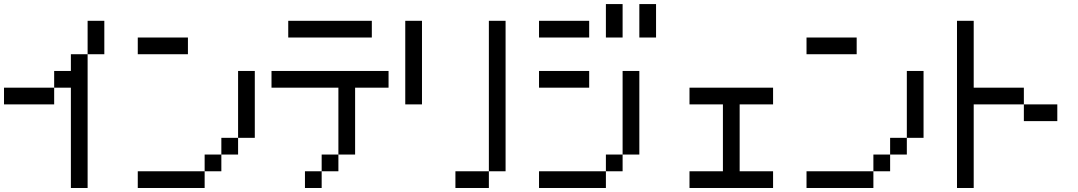

<svg xmlns="http://www.w3.org/2000/svg" viewBox="-20 -937 5373 957"><path d="M0 -416.7V-500H250V-416.7ZM250 -500V-583.3H333.3V-666.7H416.7V0H333.3V-500ZM416.7 -833.3H500V-666.7H416.7Z M666.7 0V-83.3H1000V0ZM666.7 -666.7V-750H916.7V-666.7ZM1000 -83.3V-166.7H1083.3V-83.3ZM1083.3 -166.7V-250H1166.7V-166.7ZM1166.7 -250V-583.3H1250V-250Z M1333.3 -500V-583.3H1916.7V-500H1750V-166.7H1666.7V-500ZM1416.7 -750V-833.3H1833.3V-750ZM1500 0V-83.3H1583.3V0ZM1583.3 -83.3V-166.7H1666.7V-83.3Z M2000 -416.7V-833.3H2083.3V-416.7ZM2416.7 -83.3V0H2250V-83.3ZM2416.7 -833.3H2500V-83.3H2416.7Z M2666.7 0V-83.3H3000V0ZM2666.7 -500V-583.3H2916.7V-500ZM2666.7 -750V-833.3H2916.7V-750ZM3000 -83.3V-166.7H3083.3V-83.3ZM3000 -750V-916.7H3083.3V-750ZM3166.7 -166.7H3083.3V-583.3H3166.7ZM3166.7 -750V-916.7H3250V-750Z M3666.7 -83.3H3833.3V0H3416.7V-83.3H3583.3V-416.7H3416.7V-500H3833.3V-416.7H3666.7Z M4000 0V-83.3H4333.3V0ZM4000 -666.7V-750H4250V-666.7ZM4333.3 -83.3V-166.7H4416.7V-83.3ZM4416.7 -166.7V-250H4500V-166.7ZM4500 -250V-583.3H4583.3V-250Z M4750 0V-833.3H4833.3V-500H5083.3V-416.7H4833.3V0ZM5083.3 -416.7H5250V-333.3H5083.3Z"/></svg>

Font: Galmuri11 Condensed
Style: Regular
Weight: 400
Width: 3
Designer: Lee Minseo (quiple)
Version: Version 2.399;hotconv 1.1.1;makeotfexe 2.6.0 DEVELOPMENT